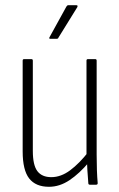

<svg xmlns="http://www.w3.org/2000/svg" viewBox="-20 -709 458 737"><path d="M168 8Q117 8 92 -24Q67 -56 67 -128V-476Q67 -482 72 -482H101Q106 -482 106 -476V-130Q106 -75 123.5 -52Q141 -29 177 -29Q214 -29 249.5 -55.5Q285 -82 320 -127L322 -87Q285 -43 247 -17.5Q209 8 168 8ZM325 0Q319 0 319 -6Q317 -29 315.5 -54.5Q314 -80 314 -99L312 -109V-476Q312 -482 317 -482H346Q351 -482 351 -476V-115Q351 -83 352 -56Q353 -29 355 -6Q355 0 349 0ZM173 -560Q167 -560 170 -566L235 -684Q238 -689 242 -689H273Q277 -689 277.5 -687Q278 -685 277 -682L204 -564Q203 -560 197 -560Z"/></svg>

Font: Sofia Sans Condensed ExtraLight
Style: Regular
Weight: 250
Version: Version 4.100